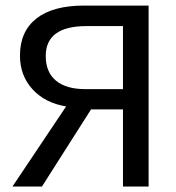

<svg xmlns="http://www.w3.org/2000/svg" viewBox="-20 -679 640 699"><path d="M25.4 0 220.7 -291.5Q144 -304.2 98.4 -354Q52.7 -403.8 52.7 -476.6Q52.7 -564.5 112.5 -611.6Q172.4 -658.7 285.6 -658.7H521V0H427.7V-280.8H311.5L132.8 0ZM146.5 -475.1Q146.5 -416.5 183.6 -385.5Q220.7 -354.5 291 -354.5H427.7V-584H294.9Q146.5 -584 146.5 -475.1Z"/></svg>

Font: Liberation Mono
Style: Regular
Weight: 400
Monospace: yes
Designer: Steve Matteson
Foundry: Ascender Corporation
Version: Version 2.1.5